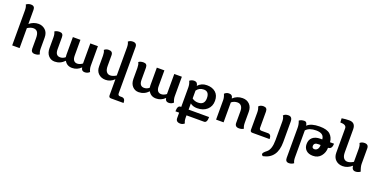

<svg xmlns="http://www.w3.org/2000/svg" viewBox="-17 -1597 5553 2808"><g transform="rotate(20 2759.0 -193.5)"><path d="M356.9 -216.3Q356.9 -284.7 335.4 -313.5Q314 -342.3 272.5 -342.3Q229 -342.3 180.2 -310.5V0H64.9V-545.4Q64.9 -570.3 60.8 -592.3Q56.6 -614.3 46.9 -630.4Q80.1 -656.2 121.6 -656.2Q180.2 -656.2 180.2 -594.7V-375.5Q244.6 -428.2 321.8 -428.2Q381.8 -428.2 427 -387.9Q472.2 -347.7 472.2 -269V-100.1Q472.2 -75.2 476.6 -53.2Q481 -31.2 490.2 -15.1Q463.9 5.9 417 5.9Q356.9 5.9 356.9 -55.7Z M1137.2 -46.9H1135.7Q1077.6 10.7 999 10.7Q917 10.7 879.9 -57.6Q814.9 10.7 727.1 10.7Q668.9 10.7 630.4 -31.7Q591.8 -74.2 591.8 -147V-316.4Q591.8 -341.3 587.6 -363.3Q583.5 -385.3 573.7 -401.4Q600.1 -423.8 650.9 -423.8Q708 -423.8 708 -362.3V-173.8Q708 -124 726.6 -99.9Q745.1 -75.7 781.7 -75.7Q825.7 -75.7 860.4 -106Q857.4 -122.6 857.4 -142.1V-418H975.1V-173.8Q975.1 -124 993.9 -99.4Q1012.7 -74.7 1048.3 -74.7Q1087.9 -74.7 1128.9 -105.5V-418H1247.1V-115.7Q1247.1 -66.9 1268.6 -23.4Q1238.8 6.8 1193.8 6.8Q1143.1 6.8 1137.2 -46.9Z M1364.3 -311Q1364.3 -335.9 1360.4 -357.9Q1356.4 -379.9 1346.7 -396Q1373.5 -421.9 1416.5 -421.9Q1479.5 -421.9 1479.5 -360.4V-194.8Q1479.5 -135.7 1501.5 -106.7Q1523.4 -77.6 1560.1 -77.6Q1602.5 -77.6 1652.8 -109.4V-545.4Q1652.8 -570.3 1648.7 -592.3Q1644.5 -614.3 1634.8 -630.4Q1661.6 -656.2 1705.6 -656.2Q1768.6 -656.2 1768.6 -594.7V126Q1768.6 161.1 1802.7 161.1H1829.1Q1883.8 161.1 1883.8 234.4H1687.5Q1652.8 234.4 1652.8 198.7V-51.3Q1594.2 6.8 1517.1 6.8Q1450.7 6.8 1407.5 -33.9Q1364.3 -74.7 1364.3 -147Z M2443.8 -46.9H2442.4Q2384.3 10.7 2305.7 10.7Q2223.6 10.7 2186.5 -57.6Q2121.6 10.7 2033.7 10.7Q1975.6 10.7 1937 -31.7Q1898.4 -74.2 1898.4 -147V-316.4Q1898.4 -341.3 1894.3 -363.3Q1890.1 -385.3 1880.4 -401.4Q1906.7 -423.8 1957.5 -423.8Q2014.6 -423.8 2014.6 -362.3V-173.8Q2014.6 -124 2033.2 -99.9Q2051.8 -75.7 2088.4 -75.7Q2132.3 -75.7 2167 -106Q2164.1 -122.6 2164.1 -142.1V-418H2281.7V-173.8Q2281.7 -124 2300.5 -99.4Q2319.3 -74.7 2355 -74.7Q2394.5 -74.7 2435.5 -105.5V-418H2553.7V-115.7Q2553.7 -66.9 2575.2 -23.4Q2545.4 6.8 2500.5 6.8Q2449.7 6.8 2443.8 -46.9Z M2902.8 -143.1Q3005.4 -143.1 3005.4 -247.6Q3005.4 -352.1 2921.4 -352.1Q2848.6 -352.1 2810.5 -295.4V-173.8Q2849.1 -143.1 2902.8 -143.1ZM2810.5 123.5Q2810.5 148.4 2814.7 170.4Q2818.8 192.4 2828.6 208.5Q2801.8 234.4 2765.1 234.4Q2695.8 234.4 2695.8 172.9V89.4H2638.2Q2638.2 0 2685.1 0H2695.8V-302.2Q2695.8 -356 2674.3 -399.4Q2704.6 -424.8 2745.1 -424.8Q2796.9 -424.8 2804.7 -367.2H2805.7Q2856 -427.2 2942.9 -427.2Q3026.9 -427.2 3078.4 -382.3Q3129.9 -337.4 3129.9 -251.5Q3129.9 -165.5 3071.8 -113.5Q3013.7 -61.5 2918.5 -61.5Q2851.6 -61.5 2810.5 -96.2V0H3129.9Q3129.9 89.4 3083.5 89.4H2810.5Z M3348.1 -369.6H3349.6Q3410.2 -428.2 3498 -428.2Q3564.5 -428.2 3606.4 -386Q3648.4 -343.8 3648.4 -271V-100.1Q3648.4 -75.2 3652.6 -53.2Q3656.7 -31.2 3666.5 -15.1Q3639.6 5.9 3594.7 5.9Q3530.8 5.9 3530.8 -55.7V-235.8Q3530.8 -289.6 3508.3 -316.4Q3485.8 -343.3 3448.7 -343.3Q3395 -343.3 3355 -310.1V0H3238.3V-302.2Q3238.3 -346.2 3216.8 -394.5Q3245.1 -424.8 3287.1 -424.8Q3341.3 -424.8 3348.1 -369.6Z M3918.5 -73.2H4019.5Q4071.3 -73.2 4071.3 0H3802.7Q3768.6 0 3768.6 -34.2V-305.7Q3768.6 -355 3750.5 -390.6Q3774.9 -421.4 3825.2 -421.4Q3883.8 -421.4 3883.8 -359.9V-107.9Q3883.8 -73.2 3918.5 -73.2Z M4064 268.6Q4042.5 258.3 4042.5 239.7Q4042.5 218.8 4094.7 178.7Q4157.7 130.4 4157.7 -16.1V-305.7Q4157.7 -362.8 4135.3 -390.6Q4159.7 -421.4 4211.9 -421.4Q4273.9 -421.4 4273.9 -345.2V-25.9Q4273.9 226.6 4064 268.6Z M4737.3 -85Q4764.6 -85 4783.2 -107.9Q4801.8 -130.9 4801.8 -173.8H4766.6Q4699.2 -173.8 4699.2 -121.6Q4699.2 -85 4737.3 -85ZM4455.1 234.4Q4399.9 234.4 4399.9 172.9V-295.4Q4399.9 -351.1 4378.9 -399.4Q4408.2 -424.8 4462.4 -424.8Q4498.5 -424.8 4505.9 -367.2H4507.3Q4564.9 -423.8 4698.7 -423.8Q4814.5 -423.8 4863.3 -377.9Q4912.1 -332 4917.5 -258.8H4979.5Q4979.5 -172.9 4917.5 -172.9Q4917.5 -98.1 4872.1 -42.2Q4826.7 13.7 4747.6 13.7Q4679.2 13.7 4641.6 -22.5Q4604 -58.6 4604 -116.7Q4604 -185.5 4647.7 -222.2Q4691.4 -258.8 4766.1 -258.8H4796.9Q4793 -308.6 4760.3 -330.3Q4727.5 -352.1 4669.9 -352.1Q4562.5 -352.1 4511.7 -295.4V123.5Q4511.7 178.7 4529.8 208.5Q4496.6 234.4 4455.1 234.4Z M5170.9 -194.8Q5170.9 -135.7 5192.9 -106.7Q5214.8 -77.6 5251.5 -77.6Q5293.9 -77.6 5344.2 -109.4V-311Q5344.2 -335.9 5340.1 -357.9Q5335.9 -379.9 5326.2 -396Q5353 -421.9 5397 -421.9Q5460 -421.9 5460 -360.4V-120.1Q5460 -76.2 5486.3 -7.8Q5452.1 17.1 5411.1 17.1Q5356.9 17.1 5350.6 -51.3Q5285.6 6.8 5208.5 6.8Q5142.1 6.8 5098.9 -33.9Q5055.7 -74.7 5055.7 -147V-525.9Q5055.7 -582.5 4960 -582.5L4957 -646.5Q5018.6 -656.2 5073.7 -656.2Q5170.9 -656.2 5170.9 -550.8Z"/></g></svg>

Font: ALMAS
Style: Bold
Weight: 700
Designer: ALMAS Font/ by Husham Jawad Kadhim, derived from the Bainsely font by/ Paul James MIller
Foundry: High-Logic / Made with FontCreator
Version: Version 1.411;September 19, 2021;FontCreator 14.0.0.2814 32-